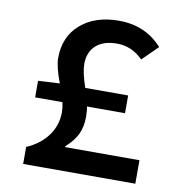

<svg xmlns="http://www.w3.org/2000/svg" viewBox="-75 -718 750 789"><g transform="rotate(10 300.0 -324.0)"><path d="M73 0V-71Q129 -95 161 -138.5Q193 -182 193 -237Q193 -255 188 -278H74V-347L164 -352Q139 -417 139 -454Q139 -543 199.5 -595.5Q260 -648 359 -648Q470 -648 540 -570L476 -507Q429 -554 368 -554Q311 -554 280 -526Q249 -498 249 -448Q249 -413 270 -352H449V-278H290Q294 -261 294 -236Q294 -193 279 -162Q264 -131 231 -102V-98H541V0Z"/></g></svg>

Font: TypoPRO Source Code Pro
Style: Regular
Weight: 600
Monospace: yes
Designer: Paul D. Hunt, Teo Tuominen
Foundry: Adobe Systems Incorporated
Version: Version 2.010;PS 1.0;hotconv 1.0.84;makeotf.lib2.5.63406